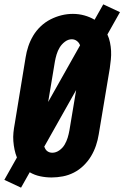

<svg xmlns="http://www.w3.org/2000/svg" viewBox="-32 -810 573 885"><path d="M65 55 -12 19 46 -84Q39 -101 35 -120.5Q31 -140 29.5 -159.5Q28 -179 30 -199Q32 -219 36 -240L86 -545Q90 -571 98.5 -596.5Q107 -622 121 -645.5Q135 -669 155.5 -688.5Q176 -708 200.5 -720.5Q225 -733 251 -739.5Q277 -746 304 -746Q331 -746 356.5 -739Q382 -732 404 -719L444 -790L521 -754L463 -651Q471 -634 475 -614.5Q479 -595 480 -575.5Q481 -556 479 -536Q477 -516 474 -495L423 -190Q419 -165 410.5 -139.5Q402 -114 388 -90.5Q374 -67 353.5 -47Q333 -27 308.5 -14.5Q284 -2 257.5 3Q231 8 206 8Q179 8 153 2.5Q127 -3 105 -16ZM190 -340 337 -601Q333 -613 322.5 -621Q312 -629 299 -629Q282 -629 267 -617.5Q252 -606 243 -591Q234 -576 229 -559.5Q224 -543 221 -526ZM209 -106Q226 -106 241.5 -117Q257 -128 266 -143.5Q275 -159 280 -175.5Q285 -192 288 -209L319 -395L172 -134Q174 -129 177 -123.5Q180 -118 185 -114Q190 -110 196 -108Q202 -106 209 -106Z"/></svg>

Font: Iosevka Curly Slab HvObl
Style: Regular
Weight: 900
Italic angle: -9°
Monospace: yes
Designer: Belleve Invis
Foundry: Belleve Invis
Version: Version 11.1.0; ttfautohint (v1.8.3)